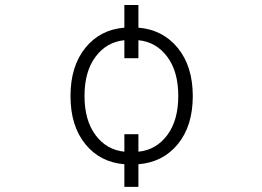

<svg xmlns="http://www.w3.org/2000/svg" viewBox="-20 -642 1040 762"><path d="M473.6 -40V-109.4H529.3V-40Q599.6 -46.9 643.6 -105.5Q687.5 -164.1 687.5 -261.2Q687.5 -358.4 643.6 -417Q599.6 -475.6 529.3 -482.4V-411.1H473.6V-482.4Q403.3 -475.6 359.4 -417Q315.4 -358.4 315.4 -261.2Q315.4 -164.1 359.4 -105.5Q403.3 -46.9 473.6 -40ZM529.3 -532.2Q626 -524.4 685.5 -451.7Q745.1 -378.9 745.1 -260.7Q745.1 -142.6 686 -70.3Q627 2 529.3 9.8V99.6H473.6V9.8Q377 2 318.4 -70.3Q259.8 -142.6 259.8 -260.7Q259.8 -378.9 318.4 -451.7Q377 -524.4 473.6 -532.2V-622.1H529.3Z"/></svg>

Font: GenEi Gothic M Light
Style: Regular
Weight: 300
Designer: o_tamon (Modified); [Source Han Sans]
Ryoko NISHIZUKA  (kana & ideographs); Paul D. Hunt (Latin, Greek & Cyrillic); Wenl
Version: Version 1.1a;Original Version 1.004